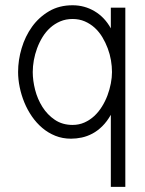

<svg xmlns="http://www.w3.org/2000/svg" viewBox="-20 -518 551 730"><path d="M48.8 -244.1Q48.8 -289.6 62.3 -334.7Q75.7 -379.9 101.8 -416.3Q127.9 -452.6 166.5 -475.3Q205.1 -498 255.9 -498Q301.3 -498 339.6 -475.3Q377.9 -452.6 401.4 -410.2V-488.8H456.5V192.4H401.4V-81.5Q386.7 -55.7 368.9 -38.1Q351.1 -20.5 331.3 -10Q311.5 0.5 290.8 4.9Q270 9.3 250 9.3Q217.8 9.3 190.4 -1.7Q163.1 -12.7 140.9 -31.5Q118.7 -50.3 101.3 -75.4Q84 -100.6 72.5 -128.7Q61 -156.7 54.9 -186.5Q48.8 -216.3 48.8 -244.1ZM104.5 -244.1Q104.5 -211.9 113.5 -176.5Q122.6 -141.1 141.4 -111.3Q160.2 -81.5 188.7 -62.3Q217.3 -43 255.9 -43Q280.3 -43 301 -52.2Q321.8 -61.5 338.4 -76.9Q355 -92.3 367.7 -112.8Q380.4 -133.3 388.7 -155.5Q397 -177.7 401.4 -200.7Q405.8 -223.6 405.8 -244.1Q405.8 -265.6 401.9 -288.8Q397.9 -312 389.6 -334.2Q381.3 -356.4 369.1 -376.7Q356.9 -397 340.1 -412.4Q323.2 -427.7 302.2 -436.8Q281.2 -445.8 255.9 -445.8Q230.5 -445.8 209.2 -436.8Q188 -427.7 171.1 -412.6Q154.3 -397.5 141.8 -377.2Q129.4 -356.9 121.1 -334.5Q112.8 -312 108.6 -288.8Q104.5 -265.6 104.5 -244.1Z"/></svg>

Font: SaysetthaMai
Style: Regular
Weight: 400
Designer: John M. Durdin
Foundry: Lao Script for Windows
Version: Version 1.101